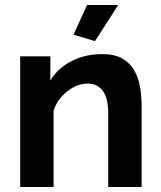

<svg xmlns="http://www.w3.org/2000/svg" viewBox="-20 -750 644 770"><path d="M548 0H414V-294Q414 -357 392 -386Q370 -415 331 -415Q304 -415 276.5 -401Q249 -387 227 -362.5Q205 -338 195 -306V0H61V-524H182V-427Q211 -476 266 -504.5Q321 -533 390 -533Q439 -533 470 -515.5Q501 -498 518 -468.5Q535 -439 541.5 -402Q548 -365 548 -327ZM361 -585 275 -611 329 -730H454Z"/></svg>

Font: Raleway
Style: Bold
Weight: 700
Designer: Matt McInerney, Pablo Impallari, Rodrigo Fuenzalida
Foundry: Matt McInerney, Pablo Impallari, Rodrigo Fuenzalida
Version: Version 4.026